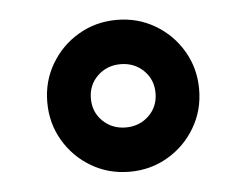

<svg xmlns="http://www.w3.org/2000/svg" viewBox="-34 -428 502 390"><g transform="rotate(-5 216.5 -233.0)"><path d="M61.5 -233.4Q61.5 -276.4 82.3 -311.5Q103 -346.7 138.2 -367.4Q173.3 -388.2 216.3 -388.2Q259.3 -388.2 294.4 -367.4Q329.6 -346.7 350.3 -311.5Q371.1 -276.4 371.1 -233.4Q371.1 -190.4 350.3 -155.3Q329.6 -120.1 294.4 -99.4Q259.3 -78.6 216.3 -78.6Q173.3 -78.6 138.2 -99.4Q103 -120.1 82.3 -155.3Q61.5 -190.4 61.5 -233.4ZM150.4 -233.4Q150.4 -205.6 169.4 -187.3Q188.5 -168.9 216.3 -168.9Q244.1 -168.9 263.2 -187.3Q282.2 -205.6 282.2 -233.4Q282.2 -261.2 263.2 -279.5Q244.1 -297.9 216.3 -297.9Q188.5 -297.9 169.4 -279.5Q150.4 -261.2 150.4 -233.4Z"/></g></svg>

Font: Vazirmatn FD Medium
Style: Regular
Weight: 500
Designer: Saber Rastikerdar
Foundry: Saber Rastikerdar
Version: Version 33.003